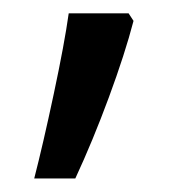

<svg xmlns="http://www.w3.org/2000/svg" viewBox="-20 -136 285 285"><path d="M170.9 -116.2 178.2 -105Q165.5 -56.2 141.6 8.5Q117.7 73.2 91.8 128.9H30.8Q43.9 78.1 59.8 3.4Q75.7 -71.3 82 -116.2Z"/></svg>

Font: f01525491
Style: Regular
Weight: 400
Foundry: Ascender Corporation
Version: Version 1.10